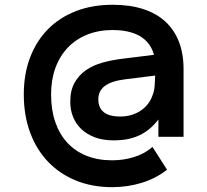

<svg xmlns="http://www.w3.org/2000/svg" viewBox="-20 -575 871 807"><path d="M645.8 -72.7V0H751.5V-284.2Q751.5 -349.5 731.9 -399.9Q712.3 -450.3 674.4 -484.9Q636.4 -519.5 581 -537.2Q525.6 -555 453.8 -555Q368.7 -555 299.7 -528.5Q230.8 -501.9 182 -452.6Q133.2 -403.2 106.6 -333.7Q80 -264.1 80 -177.9Q80 -90.1 106.6 -18.1Q133.2 53.9 182 104.9Q230.8 155.9 299.1 183.8Q367.4 211.7 451.3 211.7Q516.2 211.7 575.5 193.5Q634.8 175.3 682.1 138.4L620.9 42.5Q589.5 70.4 545.1 84.6Q500.7 98.8 451 98.8Q391.2 98.8 343.8 79.8Q296.4 60.8 263.2 25.2Q230.1 -10.5 212.4 -61.8Q194.7 -113.2 194.7 -177.9Q194.7 -239.7 213 -289.6Q231.3 -339.6 265 -374.9Q298.6 -410.2 346.6 -429.5Q394.6 -448.8 453.5 -448.8Q497.6 -448.8 531.6 -438.7Q565.7 -428.6 588.3 -408.7Q611 -388.8 622.4 -359.4Q633.8 -330.1 632.8 -292L632 -251.8Q631.6 -233.8 629.8 -211.9Q628.1 -190 619.7 -170.7Q613.2 -152.5 600.7 -136.8Q588.1 -121.1 570.8 -109.6Q553.5 -98.1 532.1 -91.7Q510.7 -85.3 485.8 -85.3Q437.9 -85.3 415.6 -104Q393.3 -122.6 393.3 -157.1Q393.3 -175.2 400 -189.1Q406.6 -203 420.4 -213.5Q434.2 -223.9 455.4 -231Q476.6 -238.1 505.7 -241.6L662.9 -261.2L655.9 -348.2L489 -327.4Q447.7 -322.2 409.1 -311.3Q370.6 -300.4 340.8 -279.7Q311 -259 293.2 -226.8Q275.3 -194.5 275.3 -147.1Q275.3 -113.2 287.2 -83.4Q299.2 -53.7 322.4 -31.9Q345.7 -10.1 379.4 2.5Q413.2 15 456.9 15Q488.8 15 515.9 9.8Q542.9 4.5 566 -6.4Q589.1 -17.2 608.7 -33.6Q628.3 -50 645.8 -72.7Z"/></svg>

Font: Vela Sans GX ExtLt
Style: Regular
Weight: 200
Designer: Principal design: Mikhail Sharanda - project Manrope.
Design modification: Ravid Balaliev
Foundry: Mikhail Sharanda
Version: Version 1.001